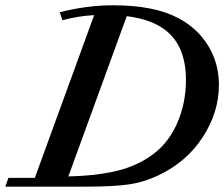

<svg xmlns="http://www.w3.org/2000/svg" viewBox="-42 -696 836 716"><path d="M-22 0 -10.7 -32.7H87.9L309.1 -639.6Q247.6 -636.2 190.9 -620.6L180.7 -650.4Q282.7 -676.3 379.9 -676.3Q531.7 -676.3 621.1 -629.4Q694.3 -591.3 734.4 -525.4Q774.4 -459.5 774.4 -379.9Q774.4 -277.3 714.1 -184.6Q653.8 -91.8 549.3 -42.5Q491.7 -15.1 433.1 -7.6Q374.5 0 280.3 0ZM562 -592.8Q511.7 -625.5 430.7 -635.7L212.9 -38.1Q306.6 -40 380.4 -55.7Q454.1 -71.3 512.7 -109.4Q580.1 -152.8 615.7 -230Q651.4 -307.1 651.4 -397.5Q651.4 -534.7 562 -592.8Z"/></svg>

Font: Elstob 10pt SemiBold
Style: Italic
Weight: 600
Italic angle: -20°
Designer: Peter S. Baker
Version: Version 1.015